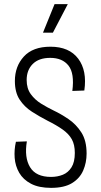

<svg xmlns="http://www.w3.org/2000/svg" viewBox="-20 -898 487 929"><path d="M227 11Q168 11 130 -9Q92 -29 73 -62Q54 -95 51 -134Q48 -173 57 -212L110 -214Q97 -136 125.5 -89Q154 -42 227 -42Q258 -42 284 -52.5Q310 -63 326 -88.5Q342 -114 342 -158Q342 -198 327.5 -224Q313 -250 283.5 -271Q254 -292 210 -314Q171 -334 134.5 -357.5Q98 -381 75 -416Q52 -451 52 -506Q52 -577 95.5 -624.5Q139 -672 224 -672Q315 -672 358.5 -614Q402 -556 388 -460L330 -458Q341 -543 311.5 -580.5Q282 -618 223 -618Q168 -618 138.5 -588.5Q109 -559 109 -511Q109 -470 129 -442.5Q149 -415 179 -396.5Q209 -378 240 -363Q274 -347 311 -322Q348 -297 373.5 -257.5Q399 -218 399 -155Q399 -111 382.5 -73Q366 -35 328.5 -12Q291 11 227 11ZM236 -740H188L244 -878H308Z"/></svg>

Font: Bricolage Grotesque 12pt Condensed ExtraLight
Style: Regular
Weight: 200
Width: 3
Designer: Mathieu Triay
Foundry: Atelier Triay
Version: Version 1.001; ttfautohint (v1.8.4.7-5d5b);gftools[0.9.33.de